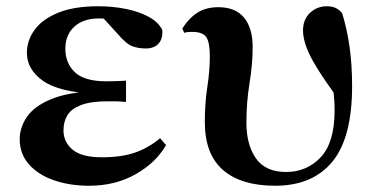

<svg xmlns="http://www.w3.org/2000/svg" viewBox="-20 -577 1198 614"><path d="M265 17Q203 17 152.5 -0.5Q102 -18 72.5 -51.5Q43 -85 43 -132Q43 -169 66 -203Q89 -237 142.5 -259.5Q196 -282 287 -286V-277Q169 -282 117.5 -318.5Q66 -355 66 -408Q66 -448 91 -482Q116 -516 166.5 -536.5Q217 -557 294 -557Q340 -557 382.5 -548.5Q425 -540 456 -523Q487 -506 499 -481Q501 -453 487 -437.5Q473 -422 446 -422Q423 -422 403.5 -429Q384 -436 356 -469L292 -539L354 -541L380 -514Q352 -516 332.5 -517Q313 -518 296 -518Q247 -518 218 -492Q189 -466 189 -421Q189 -375 219.5 -346Q250 -317 320 -317Q335 -317 349.5 -317.5Q364 -318 383 -319V-251Q359 -253 346.5 -253Q334 -253 324 -253Q270 -253 239 -241Q208 -229 195.5 -208.5Q183 -188 183 -160Q183 -123 212 -98.5Q241 -74 306 -74Q368 -74 411.5 -89Q455 -104 492 -135L511 -113Q479 -57 414 -20Q349 17 265 17Z M860 17Q751 17 693 -33.5Q635 -84 635 -187Q635 -247 643 -299Q651 -351 651 -397Q651 -442 639.5 -458.5Q628 -475 595 -475Q588 -475 581.5 -474.5Q575 -474 569 -472L563 -486Q586 -521 613 -537.5Q640 -554 678 -554Q733 -554 760.5 -520.5Q788 -487 788 -427Q788 -372 778 -311Q768 -250 768 -185Q768 -114 798.5 -70.5Q829 -27 895 -27Q961 -27 1005.5 -74Q1050 -121 1050 -224Q1050 -255 1046 -291.5Q1042 -328 1036 -360H1056L1058 -265Q1017 -322 993 -361Q969 -400 959 -428.5Q949 -457 949 -479Q949 -515 971.5 -536Q994 -557 1025 -557Q1042 -557 1053.5 -551.5Q1065 -546 1074 -535Q1090 -484 1098 -426Q1106 -368 1106 -302Q1106 -136 1042.5 -59.5Q979 17 860 17Z"/></svg>

Font: Noto Serif TC ExtraBold
Style: Regular
Weight: 800
Designer: Ryoko NISHIZUKA 西塚涼子 (kana & ideographs); Frank Grießhammer (Latin, Greek & Cyrillic); Wenlong ZHANG 张文龙 (bopomofo); San
Foundry: Adobe
Version: Version 2.002-H1;hotconv 1.1.0;makeotfexe 2.6.0